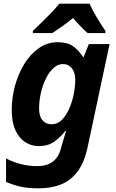

<svg xmlns="http://www.w3.org/2000/svg" viewBox="-20 -786 634 1046"><path d="M191 240Q130 240 90 230.5Q50 221 13 205V77Q51 97 93.5 108Q136 119 183 119Q234 119 266.5 95.5Q299 72 312 22L316 7Q321 -11 328.5 -34.5Q336 -58 340 -73H336Q310 -39 276 -14.5Q242 10 191 10Q152 10 118.5 -11Q85 -32 64.5 -75.5Q44 -119 44 -188Q44 -255 62 -320Q80 -385 113 -438.5Q146 -492 192 -524Q238 -556 294 -556Q347 -556 377.5 -534.5Q408 -513 432 -476H436L464 -546H577L458 13Q440 99 402.5 148.5Q365 198 312 219Q259 240 191 240ZM262 -109Q293 -109 316.5 -132.5Q340 -156 356.5 -193Q373 -230 381.5 -272Q390 -314 390 -351Q390 -390 372 -413.5Q354 -437 323 -437Q295 -437 271.5 -415.5Q248 -394 230.5 -359Q213 -324 203 -281Q193 -238 193 -195Q193 -152 211.5 -130.5Q230 -109 262 -109ZM159 -606V-618Q179 -637 206 -663Q233 -689 259.5 -716.5Q286 -744 303 -766H468Q483 -731 508.5 -689Q534 -647 554 -618V-606H457Q440 -621 417.5 -644Q395 -667 378 -688Q349 -664 321.5 -644.5Q294 -625 265 -606Z"/></svg>

Font: Noto IKEA Latin
Style: Bold Italic
Weight: 700
Italic angle: -12°
Designer: Monotype Design Team
Foundry: Monotype Imaging Inc.
Version: Version 1.0